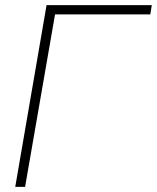

<svg xmlns="http://www.w3.org/2000/svg" viewBox="-20 -731 614 751"><path d="M573.7 -710.9 567.9 -674.8H195.3L78.1 0H39.6L162.1 -710.9Z"/></svg>

Font: Roboto ExtraLight
Style: Italic
Weight: 250
Designer: Christian Robertson
Foundry: Google
Version: Version 3.009; 2024